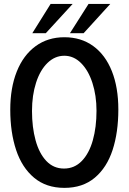

<svg xmlns="http://www.w3.org/2000/svg" viewBox="-20 -920 640 954"><path d="M31 -375Q31 -483.5 63.5 -564.8Q96 -646 156.8 -690.5Q217.5 -735 300 -735Q383 -735 443.2 -691.2Q503.5 -647.5 535.8 -566.5Q568 -485.5 568 -376Q568 -262.5 539.5 -175Q511 -87.5 451 -37Q391 13.5 300 13.5Q209.5 13.5 149.2 -37Q89 -87.5 60 -175Q31 -262.5 31 -375ZM459.5 -369.5Q459.5 -445.5 439.2 -508Q419 -570.5 382.5 -606.8Q346 -643 299.5 -643Q253 -643 216.2 -607.5Q179.5 -572 159.2 -509.2Q139 -446.5 139 -368.5Q139 -287.5 156.8 -222.8Q174.5 -158 210.2 -120.2Q246 -82.5 298 -82.5Q350 -82.5 386.5 -120.2Q423 -158 441.2 -223Q459.5 -288 459.5 -369.5ZM420 -900.5H528L395.5 -755H327.5ZM231.5 -900.5H341L207.5 -755H140.5Z"/></svg>

Font: JuliaMono Medium
Style: Regular
Weight: 500
Monospace: yes
Designer: cormullion
Foundry: corm
Version: Version 0.054; ttfautohint (v1.8.4)